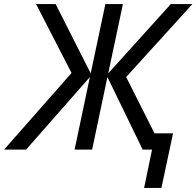

<svg xmlns="http://www.w3.org/2000/svg" viewBox="-70 -734 964 942"><path d="M281 -376 107 -714H203L375 -374L447 -714H533L461 -374L768 -714H874L549 -356L688 -80H779L722 188H637L676 0H630L457 -356L382 0H296L371 -356L58 0H-50Z"/></svg>

Font: BC Sans
Style: Italic
Weight: 400
Italic angle: -12°
Designer: Monotype Design Team
Designer: Province of B.C.
Foundry: Monotype Imaging Inc.
Version: Version 2.000;GOOG;noto-source:20170915:90ef993387c0